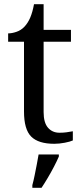

<svg xmlns="http://www.w3.org/2000/svg" viewBox="-20 -679 392 920"><path d="M240 10Q164 10 129.5 -24.5Q95 -59 95 -145V-479H19V-519Q37 -519 59 -526.5Q81 -534 97 -551Q114 -569 125 -595Q136 -621 143 -659H189V-536H320V-479H189V-142Q189 -91 210 -67Q231 -43 265 -43Q283 -43 298 -45Q313 -47 329 -50V-6Q316 0 290 5Q264 10 240 10ZM135 208Q141 186 146 161Q151 136 156 110.5Q161 85 165 61H262V71Q253 92 239 119Q225 146 209 173Q193 200 179 221H135Z"/></svg>

Font: Noto Serif Armenian
Style: Regular
Weight: 400
Designer: Monotype Design Team
Foundry: Monotype Imaging Inc.
Version: Version 2.007